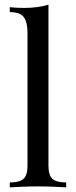

<svg xmlns="http://www.w3.org/2000/svg" viewBox="-20 -804 326 824"><path d="M188 -784V-93Q188 -51 205.5 -36Q223 -21 264 -21V0Q247 -1 212.5 -2.5Q178 -4 143 -4Q109 -4 74 -2.5Q39 -1 22 0V-21Q63 -21 80.5 -36Q98 -51 98 -93V-664Q98 -709 82 -730.5Q66 -752 22 -752V-773Q54 -770 84 -770Q113 -770 139.5 -773.5Q166 -777 188 -784Z"/></svg>

Font: Playfair Display
Style: Regular
Weight: 400
Designer: Claus Eggers Sørensen
Foundry: Claus Eggers Sørensen
Version: Version 1.203